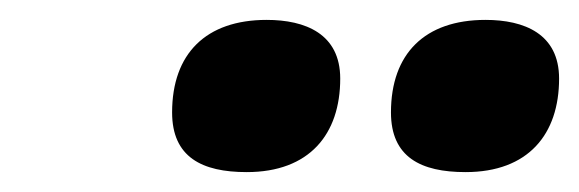

<svg xmlns="http://www.w3.org/2000/svg" viewBox="-20 -787 582 193"><path d="M448 -614C511 -614 542 -652 542 -708C542 -753 507 -767 468 -767C407 -767 373 -733 373 -674C373 -629 403 -614 448 -614ZM228 -614C291 -614 322 -652 322 -708C322 -753 287 -767 248 -767C187 -767 153 -733 153 -674C153 -629 183 -614 228 -614Z"/></svg>

Font: Noto Sans SemiCondensed Black
Style: Italic
Weight: 900
Width: 4
Italic angle: -12°
Designer: Monotype Design Team
Foundry: Monotype Imaging Inc.
Version: Version 2.013